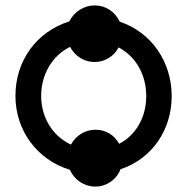

<svg xmlns="http://www.w3.org/2000/svg" viewBox="-20 -628 692 709"><path d="M238 -1C255 37 291 61 332 61C373 61 410 36 425 -3C540 -41 614 -147 614 -273C614 -400 539 -509 422 -548C405 -585 370 -608 330 -608C290 -608 254 -585 236 -549C115 -511 37 -404 37 -274C37 -146 117 -38 238 -1ZM242 -94C174 -126 132 -194 132 -274C132 -353 173 -423 239 -455C256 -421 291 -399 329 -399C367 -399 401 -420 418 -453C482 -419 520 -352 520 -273C520 -195 482 -129 420 -97C403 -129 370 -149 333 -149C295 -149 260 -128 242 -94Z"/></svg>

Font: Involve Medium
Style: Regular
Weight: 500
Designer: Stefan Peev
Foundry: Context Ltd.
Version: Version 1.001